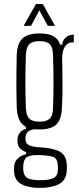

<svg xmlns="http://www.w3.org/2000/svg" viewBox="-20 -770 390 942"><path d="M176 152Q121 152 86 134Q51 116 49 70V51Q50 22 68 6.5Q86 -9 108 -13V-24Q67 -38 66 -74Q65 -80 66 -87Q67 -107 79 -120.5Q91 -134 107 -137V-148Q85 -159 74.5 -182.5Q64 -206 62 -243Q61 -292 60.5 -328Q60 -364 60.5 -403Q61 -442 62 -498Q64 -556 90 -581Q116 -606 174 -606Q217 -606 241 -593Q265 -580 275 -551H286Q287 -573 303 -586.5Q319 -600 342 -600V-562H334Q312 -562 298.5 -541.5Q285 -521 285 -480Q286 -422 286.5 -383.5Q287 -345 286.5 -313Q286 -281 284 -243Q282 -185 257 -160Q232 -135 174 -135Q169 -135 165 -135Q161 -135 156 -136Q129 -135 117 -123.5Q105 -112 105 -93V-86Q105 -66 122.5 -57.5Q140 -49 179 -47Q239 -44 272.5 -26.5Q306 -9 308 42V63Q306 115 269 133.5Q232 152 176 152ZM174 -173Q208 -173 223.5 -187.5Q239 -202 240 -239Q245 -364 240 -501Q239 -539 224 -553.5Q209 -568 174 -568Q139 -568 124 -553.5Q109 -539 107 -501Q102 -364 107 -239Q109 -202 124.5 -187.5Q140 -173 174 -173ZM177 114Q224 114 244 103Q264 92 264 61V43Q262 8 242.5 0.5Q223 -7 177 -9Q134 -11 115 -1Q96 9 94 44V62Q96 93 114.5 103.5Q133 114 177 114ZM96 -643 156 -750H190L250 -643H215L173 -719L132 -643Z"/></svg>

Font: Big Shoulders Display Light
Style: Regular
Weight: 300
Designer: Patric King
Foundry: XO Type Co
Version: Version 1.000; ttfautohint (v1.8.2)